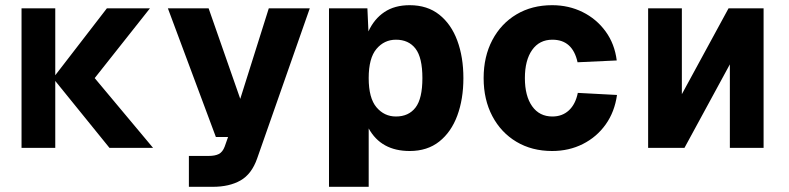

<svg xmlns="http://www.w3.org/2000/svg" viewBox="-20 -570 3040 740"><path d="M63 0V-538H193V-280L392 -538H558L345 -269L570 0H402L193 -258V0Z M708 150V31H784Q809 31 823.5 23.5Q838 16 846 -5L859 -42H812L627 -538H784L906 -189L1016 -538H1174L971 41Q950 101 907 125.5Q864 150 800 150Z M1248 150V-538H1396L1400 -449Q1422 -497 1461.5 -523.5Q1501 -550 1559 -550Q1627 -550 1673 -513.5Q1719 -477 1742.5 -413.5Q1766 -350 1766 -269Q1766 -188 1742.5 -124.5Q1719 -61 1673 -24.5Q1627 12 1559 12Q1449 12 1401 -75V150ZM1506 -121Q1555 -121 1581.5 -155.5Q1608 -190 1608 -269Q1608 -348 1581.5 -382.5Q1555 -417 1506 -417Q1461 -417 1431 -381.5Q1401 -346 1401 -269Q1401 -192 1431 -156.5Q1461 -121 1506 -121Z M2108 12Q2030 12 1970.5 -23.5Q1911 -59 1877.5 -122.5Q1844 -186 1844 -269Q1844 -352 1877.5 -415.5Q1911 -479 1970.5 -514.5Q2030 -550 2108 -550Q2172 -550 2225.5 -523.5Q2279 -497 2314 -449Q2349 -401 2357 -337L2206 -330Q2187 -417 2109 -417Q2059 -417 2031 -377.5Q2003 -338 2003 -269Q2003 -200 2031 -160.5Q2059 -121 2109 -121Q2147 -121 2172.5 -144.5Q2198 -168 2207 -212L2358 -204Q2349 -139 2314.5 -90.5Q2280 -42 2226.5 -15Q2173 12 2108 12Z M2478 0V-538H2608V-207L2788 -538H2923V0H2793V-322L2618 0Z"/></svg>

Font: Geist Mono ExtraBold
Style: Regular
Weight: 800
Monospace: yes
Designer: Basement.studio, Andrés Briganti, Mateo Zaragoza
Foundry: Basement.studio, Vercel, Andrés Briganti, Guido Ferreyra, Mateo Zaragoza
Version: Version 1.500; ttfautohint (v1.8.4.7-5d5b)